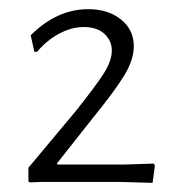

<svg xmlns="http://www.w3.org/2000/svg" viewBox="-20 -724 383 419"><path d="M272 -623Q272 -594 251.5 -560Q231 -526 183 -467L104 -367L106 -365H253L316 -367L318 -362L313 -325L240 -327H73L45 -326L42 -328V-358L144 -480Q188 -535 206 -563Q224 -591 224 -614Q224 -635 208 -650Q192 -665 163 -665Q136 -665 109 -650.5Q82 -636 61 -611H55L47 -647Q104 -704 173 -704Q216 -704 244 -681.5Q272 -659 272 -623Z"/></svg>

Font: Luna Sans Light
Style: Regular
Weight: 300
Designer: Juan Pablo del Peral
Foundry: Huerta Tipografica
Version: Version 2.001; ttfautohint (v1.5)